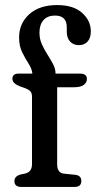

<svg xmlns="http://www.w3.org/2000/svg" viewBox="-20 -739 379 759"><path d="M206 -89Q206 -55.5 233 -52.5L277 -48Q301.5 -45.5 301.5 -23.5Q301.5 0 274.5 0H64.5Q37 0 37 -23Q37 -42 60.5 -49L79.5 -53Q106.5 -59.5 106.5 -90V-356.5Q106.5 -370.5 100.5 -377.5Q94.5 -384.5 78 -391L60.5 -397Q29 -409 29 -427Q29 -448 53 -448H108Q106 -467.5 93 -487.5Q80 -507.5 67.8 -532.2Q55.5 -557 55.5 -591Q55.5 -646.5 95.8 -682.8Q136 -719 206 -719Q270 -719 304.5 -688.2Q339 -657.5 339 -615Q339 -588.5 326 -574.5Q313 -560.5 292.5 -560.5Q270 -560.5 257 -574.8Q244 -589 244 -613.5V-631Q244 -677.5 197.5 -677.5Q168 -677.5 152 -659.5Q136 -641.5 136 -610Q136 -585.5 145.5 -564.2Q155 -543 167.5 -523.5Q180 -504 189.8 -485.5Q199.5 -467 199.5 -448.5V-448H296.5Q323.5 -448 323.5 -427Q323.5 -412.5 311 -403.2Q298.5 -394 270.5 -394H206Z"/></svg>

Font: Fraunces 72pt S100
Style: Regular
Weight: 400
Version: Version 1.000; ttfautohint (v1.8.3)